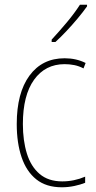

<svg xmlns="http://www.w3.org/2000/svg" viewBox="-20 -784 406 814"><path d="M242 10Q176 10 134 -23.5Q92 -57 71.5 -117.5Q51 -178 51 -258Q51 -390 105 -463.5Q159 -537 254 -537Q303 -537 343 -517L334 -494Q315 -504 295 -508Q275 -512 254 -512Q172 -512 124.5 -446Q77 -380 77 -258Q77 -188 94 -133Q111 -78 148 -46.5Q185 -15 244 -15Q294 -15 341 -35V-9Q321 -1 295 4.5Q269 10 242 10ZM349 -757Q332 -733 309 -705.5Q286 -678 261.5 -652Q237 -626 215 -606H199V-616Q233 -653 264 -690Q295 -727 319 -764H349Z"/></svg>

Font: Noto Sans Bengali Condensed Thin
Style: Regular
Weight: 100
Width: 3
Designer: Joana Ranito - Universal Thirst; Jelle Bosma - Monotype Design Team
Foundry: Universal Thirst ehf.
Version: Version 3.000; ttfautohint (v1.8.4.7-5d5b)